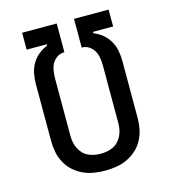

<svg xmlns="http://www.w3.org/2000/svg" viewBox="-110 -824 821 922"><g transform="rotate(-15 300.0 -363.5)"><path d="M300 8Q272 8 244 3.5Q216 -1 190.5 -13Q165 -25 144 -44Q123 -63 109.5 -88Q96 -113 90.5 -140.5Q85 -168 85 -196V-480Q85 -506 90 -531.5Q95 -557 108 -579.5Q121 -602 141 -618.5Q161 -635 185 -644V-651H85V-735H257V-592H251Q233 -591 217.5 -579.5Q202 -568 194 -551.5Q186 -535 183.5 -516.5Q181 -498 181 -480V-196Q181 -180 184 -164.5Q187 -149 194 -134.5Q201 -120 212 -108Q223 -96 237.5 -89Q252 -82 268 -79Q284 -76 300 -76Q316 -76 332 -79Q348 -82 362.5 -89Q377 -96 388 -108Q399 -120 406 -134.5Q413 -149 416 -164.5Q419 -180 419 -196V-480Q419 -498 416.5 -516.5Q414 -535 406 -551.5Q398 -568 382.5 -579.5Q367 -591 349 -592H343V-735H515V-651H415V-644Q439 -635 459 -618.5Q479 -602 492 -579.5Q505 -557 510 -531.5Q515 -506 515 -480V-196Q515 -168 509.5 -140.5Q504 -113 490.5 -88Q477 -63 456 -44Q435 -25 409.5 -13Q384 -1 356 3.5Q328 8 300 8Z"/></g></svg>

Font: Iosevka Custom Medium Extended
Style: Regular
Weight: 500
Width: 7
Monospace: yes
Designer: Belleve Invis
Foundry: Belleve Invis
Version: Version 11.2.4; ttfautohint (v1.8.4)